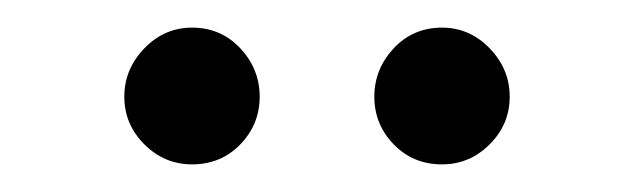

<svg xmlns="http://www.w3.org/2000/svg" viewBox="-20 -606 459 139"><path d="M119 -487Q99 -487 84.5 -501.5Q70 -516 70 -536Q70 -556 84.5 -571Q99 -586 119 -586Q140 -586 154 -571Q168 -556 168 -536Q168 -516 154 -501.5Q140 -487 119 -487ZM300 -487Q279 -487 265 -501.5Q251 -516 251 -536Q251 -556 265 -571Q279 -586 300 -586Q320 -586 334.5 -571Q349 -556 349 -536Q349 -516 334.5 -501.5Q320 -487 300 -487Z"/></svg>

Font: Zen Kurenaido
Style: ARC
Weight: 400
Designer: Yoshimichi Ohira
Foundry: Positype
Version: Version 1.001